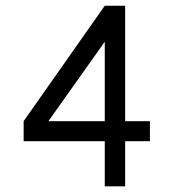

<svg xmlns="http://www.w3.org/2000/svg" viewBox="-20 -659 614 679"><path d="M63.6 -159.7V-230.5L350.5 -638.7H422.6V-230.5H510.2V-159.7H422.6V0H350.5V-159.7H63.6ZM151.3 -230.5H350.5V-511.4L151.3 -230.5Z"/></svg>

Font: Lohit Gujarati
Style: Regular
Weight: 400
Version: 2.92.4